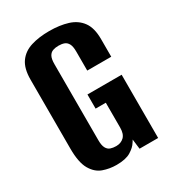

<svg xmlns="http://www.w3.org/2000/svg" viewBox="-153 -684 704 781"><g transform="rotate(-30 199.0 -293.5)"><path d="M165.5 10.6Q132.3 10.6 102.5 -0.1Q72.7 -10.8 53.8 -43.5Q35 -76.3 35 -140.8V-464.9Q35 -517.5 55.7 -546.3Q76.4 -575.2 113.4 -586.7Q150.3 -598.3 199.2 -598.3Q248 -598.3 285.7 -586.6Q323.4 -574.9 344.6 -546Q365.9 -517.1 365.9 -464.9V-381.6H253.2V-470.8Q253.2 -495.2 246.6 -507.4Q239.9 -519.6 228.7 -523.7Q217.5 -527.8 202 -527.8Q187.4 -527.8 175.7 -523.7Q164 -519.6 157.3 -507.4Q150.7 -495.2 150.7 -470.8V-113.5Q150.7 -89.8 157.3 -77.2Q164 -64.6 175.7 -60.5Q187.4 -56.5 202 -56.5Q224.7 -56.5 239 -70.4Q253.2 -84.4 253.2 -113.5V-230.6H205.3V-297H365.9V0H278.6L272.9 -46.3Q271.3 -43.4 269.4 -40.4Q267.5 -37.4 265.9 -35.1Q255.7 -18.2 232.2 -3.8Q208.7 10.6 165.5 10.6Z"/></g></svg>

Font: Alumni Sans SC Thin
Style: Regular
Weight: 100
Designer: Robert E. Leuschke
Foundry: Robert E. Leuschke
Version: Version 1.018